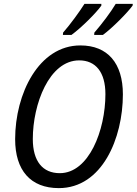

<svg xmlns="http://www.w3.org/2000/svg" viewBox="-20 -959 704 989"><path d="M466 -791 465 -779H510C559 -815 636 -893 663 -930L664 -939H576C551 -897 506 -837 466 -791ZM305 -791 304 -779H348C399 -816 475 -892 502 -930V-939H415C389 -898 345 -837 305 -791ZM283 10C506 10 613 -247 613 -473C613 -633 535 -725 394 -725C180 -725 58 -477 58 -242C58 -82 137 10 283 10ZM288 -67C200 -67 149 -128 149 -243C149 -422 233 -648 388 -648C473 -648 523 -587 523 -474C523 -288 438 -67 288 -67Z"/></svg>

Font: Noto Sans SemiCondensed
Style: Italic
Weight: 400
Width: 4
Italic angle: -12°
Designer: Monotype Design Team
Foundry: Monotype Imaging Inc.
Version: Version 2.013